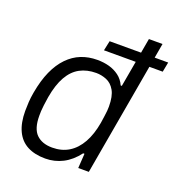

<svg xmlns="http://www.w3.org/2000/svg" viewBox="-133 -833 888 955"><g transform="rotate(20 311.5 -355.5)"><path d="M211 12Q155 12 116 -8.5Q77 -29 57 -71.5Q37 -114 37 -177Q37 -199 38.5 -223.5Q40 -248 45 -276Q57 -344 79 -393Q101 -442 132.5 -474.5Q164 -507 203 -522.5Q242 -538 288 -538Q322 -538 351 -530Q380 -522 403.5 -504.5Q427 -487 440 -458H446L493 -723H565L438 0H382L387 -77H380Q346 -32 303 -10Q260 12 211 12ZM225 -51Q275 -51 312.5 -74Q350 -97 375 -141.5Q400 -186 411 -250Q414 -272 416.5 -288Q419 -304 420 -316.5Q421 -329 421 -339Q421 -394 404 -423.5Q387 -453 360 -464Q333 -475 305 -475Q256 -475 219 -455Q182 -435 157.5 -392Q133 -349 121 -280Q117 -253 114.5 -234.5Q112 -216 111.5 -203Q111 -190 111 -178Q111 -110 141 -80.5Q171 -51 225 -51ZM302 -594 313 -646H623L613 -594Z"/></g></svg>

Font: Archivo SemiBold Light
Style: Italic
Weight: 300
Italic angle: -10°
Version: Version 2.001